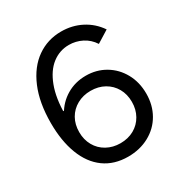

<svg xmlns="http://www.w3.org/2000/svg" viewBox="-170 -850 946 993"><g transform="rotate(-30 302.5 -354.0)"><path d="M50.8 -336.9Q50.8 -458 87.4 -544.4Q124 -630.9 188 -675.8Q252 -720.7 333 -720.7Q398.4 -720.7 453.1 -692.4Q507.8 -664.1 543 -612.3L470.7 -567.4Q447.3 -603.5 410.6 -622.1Q374 -640.6 333 -640.6Q277.3 -640.6 232.9 -606.4Q188.5 -572.3 162.6 -503.9Q136.7 -435.5 136.7 -336.9L128.9 -358.4H152.3L103.5 -222.7Q103.5 -291 133.3 -344.7Q163.1 -398.4 214.4 -428.7Q265.6 -459 329.1 -459Q392.6 -459 443.8 -428.7Q495.1 -398.4 524.9 -344.7Q554.7 -291 554.7 -222.7Q554.7 -154.3 523.9 -100.6Q493.2 -46.9 437.5 -16.6Q381.8 13.7 311.5 13.7Q228.5 13.7 169.9 -28.8Q111.3 -71.3 81.1 -150.4Q50.8 -229.5 50.8 -336.9ZM468.8 -222.7Q468.8 -268.6 448.7 -303.7Q428.7 -338.9 393.1 -358.9Q357.4 -378.9 311.5 -378.9Q266.6 -378.9 230.5 -358.9Q194.3 -338.9 174.3 -303.7Q154.3 -268.6 154.3 -222.7Q154.3 -177.7 174.3 -142.1Q194.3 -106.4 230.5 -86.4Q266.6 -66.4 311.5 -66.4Q357.4 -66.4 393.1 -86.4Q428.7 -106.4 448.7 -142.1Q468.8 -177.7 468.8 -222.7Z"/></g></svg>

Font: Wanted Sans Std Variable
Style: Regular
Weight: 400
Designer: Original Design by Kil Hyung-jin and Kang Hanbin, Wanted Lab, Inc;
Foundry: Wanted Lab, Inc.
Version: Version 1.003;Glyphs 3.2 (3227)